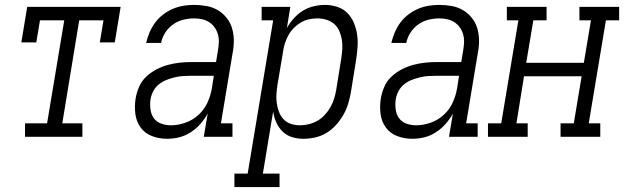

<svg xmlns="http://www.w3.org/2000/svg" viewBox="-20 -558 2545 783"><path d="M82 0V-55H172L242 -475H143L128 -385H67L91 -530H472L448 -385H387L402 -475H303L234 -55H316V0Z M661 8Q661 8 661 8Q661 8 661 8Q629 8 600 -3Q571 -14 553.5 -38Q536 -62 532 -93.5Q528 -125 533 -156Q537 -180 547 -203.5Q557 -227 576 -245Q595 -263 618 -275Q641 -287 665.5 -293.5Q690 -300 714 -302.5Q738 -305 762 -305H861L869 -353Q872 -370 872.5 -386.5Q873 -403 868.5 -418.5Q864 -434 855 -446.5Q846 -459 833 -467.5Q820 -476 804 -479.5Q788 -483 771 -483Q750 -483 727.5 -477.5Q705 -472 686 -458.5Q667 -445 654 -425Q641 -405 637 -383H576Q581 -405 590 -426Q599 -447 612.5 -465.5Q626 -484 645 -498.5Q664 -513 685 -522Q706 -531 728 -534.5Q750 -538 771 -538Q797 -538 822 -533.5Q847 -529 867.5 -517Q888 -505 903.5 -486Q919 -467 926 -444Q933 -421 933.5 -395.5Q934 -370 929 -344L881 -55H928V0H811L827 -95Q815 -73 797.5 -53Q780 -33 757.5 -18.5Q735 -4 710.5 2Q686 8 661 8ZM677 -47Q706 -47 736 -57.5Q766 -68 789.5 -89.5Q813 -111 826 -139.5Q839 -168 844 -198L852 -249H762Q745 -249 728 -248Q711 -247 694 -243Q677 -239 660 -232.5Q643 -226 628.5 -214.5Q614 -203 605.5 -187Q597 -171 594 -154Q591 -134 593.5 -113Q596 -92 607 -76.5Q618 -61 637 -54Q656 -47 677 -47Z M936 205V150H990L1094 -475H1047V-530H1164L1150 -444Q1162 -465 1178.5 -483.5Q1195 -502 1215.5 -514.5Q1236 -527 1259.5 -532.5Q1283 -538 1306 -538Q1331 -538 1355.5 -530Q1380 -522 1397 -504.5Q1414 -487 1423.5 -464Q1433 -441 1436.5 -416Q1440 -391 1438 -364.5Q1436 -338 1432 -312L1411 -182Q1407 -159 1400 -135.5Q1393 -112 1380.5 -90Q1368 -68 1350.5 -48.5Q1333 -29 1311.5 -16Q1290 -3 1265.5 2.5Q1241 8 1217 8Q1193 8 1170.5 1Q1148 -6 1132 -22Q1116 -38 1106.5 -59.5Q1097 -81 1094 -104L1052 150H1120V205ZM1203 -47Q1221 -47 1239.5 -51.5Q1258 -56 1274.5 -65.5Q1291 -75 1304.5 -89.5Q1318 -104 1327.5 -121Q1337 -138 1342.5 -155.5Q1348 -173 1351 -191L1372 -321Q1375 -341 1376 -360Q1377 -379 1374 -397Q1371 -415 1363.5 -432Q1356 -449 1342.5 -460.5Q1329 -472 1311 -477.5Q1293 -483 1274 -483Q1257 -483 1239 -479Q1221 -475 1205.5 -465.5Q1190 -456 1177 -442.5Q1164 -429 1155.5 -413Q1147 -397 1141.5 -380Q1136 -363 1134 -345L1112 -215Q1109 -196 1107.5 -176.5Q1106 -157 1108.5 -138.5Q1111 -120 1117.5 -102.5Q1124 -85 1136 -72Q1148 -59 1166 -53Q1184 -47 1203 -47Z M1661 8Q1661 8 1661 8Q1661 8 1661 8Q1629 8 1600 -3Q1571 -14 1553.5 -38Q1536 -62 1532 -93.5Q1528 -125 1533 -156Q1537 -180 1547 -203.5Q1557 -227 1576 -245Q1595 -263 1618 -275Q1641 -287 1665.5 -293.5Q1690 -300 1714 -302.5Q1738 -305 1762 -305H1861L1869 -353Q1872 -370 1872.5 -386.5Q1873 -403 1868.5 -418.5Q1864 -434 1855 -446.5Q1846 -459 1833 -467.5Q1820 -476 1804 -479.5Q1788 -483 1771 -483Q1750 -483 1727.5 -477.5Q1705 -472 1686 -458.5Q1667 -445 1654 -425Q1641 -405 1637 -383H1576Q1581 -405 1590 -426Q1599 -447 1612.5 -465.5Q1626 -484 1645 -498.5Q1664 -513 1685 -522Q1706 -531 1728 -534.5Q1750 -538 1771 -538Q1797 -538 1822 -533.5Q1847 -529 1867.5 -517Q1888 -505 1903.5 -486Q1919 -467 1926 -444Q1933 -421 1933.5 -395.5Q1934 -370 1929 -344L1881 -55H1928V0H1811L1827 -95Q1815 -73 1797.5 -53Q1780 -33 1757.5 -18.5Q1735 -4 1710.5 2Q1686 8 1661 8ZM1677 -47Q1706 -47 1736 -57.5Q1766 -68 1789.5 -89.5Q1813 -111 1826 -139.5Q1839 -168 1844 -198L1852 -249H1762Q1745 -249 1728 -248Q1711 -247 1694 -243Q1677 -239 1660 -232.5Q1643 -226 1628.5 -214.5Q1614 -203 1605.5 -187Q1597 -171 1594 -154Q1591 -134 1593.5 -113Q1596 -92 1607 -76.5Q1618 -61 1637 -54Q1656 -47 1677 -47Z M1970 0V-55H2024L2094 -475H2047V-530H2209V-475H2155L2126 -302H2361L2390 -475H2343V-530H2505V-475H2451L2381 -55H2428V0H2266V-55H2320L2352 -247H2117L2086 -55H2132V0Z"/></svg>

Font: Iosevka Slab Light Oblique
Style: Regular
Weight: 300
Italic angle: -9°
Monospace: yes
Designer: Belleve Invis
Foundry: Belleve Invis
Version: Version 11.1.1; ttfautohint (v1.8.3)